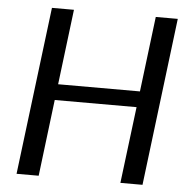

<svg xmlns="http://www.w3.org/2000/svg" viewBox="-52 -767 799 817"><g transform="rotate(5 348.0 -358.0)"><path d="M586.5 0H492L532.5 -327H183L143 0H48.5L137 -716.5H231L191.5 -395H541L580.5 -716.5H674.5Z"/></g></svg>

Font: Lato TR
Style: Italic
Weight: 400
Italic angle: -12°
Designer: Lukasz Dziedzic
Foundry: tyPoland Lukasz Dziedzic
Version: Version 1.104 2013